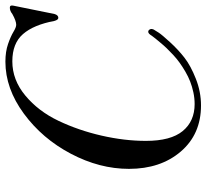

<svg xmlns="http://www.w3.org/2000/svg" viewBox="-46 -690 746 693"><g transform="rotate(-90 326.5 -344.0)"><path d="M292 9Q188 9 125.5 -64Q63 -137 63 -251Q63 -357 117.5 -460.5Q172 -564 262.5 -630.5Q353 -697 450 -697Q486 -697 513.5 -687.5Q541 -678 557.5 -668Q574 -658 583 -658Q597 -658 622 -672Q633 -681 645 -681Q655 -681 652 -668L622 -520Q618 -506 608 -506Q601 -506 597 -520Q583 -595 549.5 -633.5Q516 -672 451 -672Q384 -672 327.5 -625Q271 -578 236.5 -505.5Q202 -433 183 -350Q164 -267 164 -190Q164 -100 199.5 -57Q235 -14 297 -14Q318 -14 339 -18.5Q360 -23 378 -30Q396 -37 414 -47.5Q432 -58 446.5 -68.5Q461 -79 474.5 -91.5Q488 -104 498.5 -115Q509 -126 518 -137Q527 -148 533 -155Q539 -162 543 -168L547 -174Q555 -185 563 -180Q571 -173 566 -162Q562 -155 554.5 -143.5Q547 -132 520 -102.5Q493 -73 464 -50.5Q435 -28 388 -9.5Q341 9 292 9Z"/></g></svg>

Font: HK Venetian
Style: Italic
Weight: 400
Italic angle: -12°
Version: Version 1.000;PS 001.000;hotconv 1.0.88;makeotf.lib2.5.64775